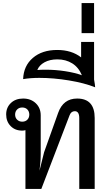

<svg xmlns="http://www.w3.org/2000/svg" viewBox="-20 -1225 704 1245"><path d="M594 -460V0H494V-459Q494 -504 465 -504Q441 -504 431 -477L248 0H145V-381Q135 -378 124 -378Q78 -378 49 -407.5Q20 -437 20 -483Q20 -528 50.5 -557Q81 -586 130 -586Q180 -586 212 -555.5Q244 -525 244 -477V-225Q244 -190 240.5 -157.5Q237 -125 236 -118L266 -238L357 -493Q390 -586 480 -586Q594 -586 594 -460ZM170 -482Q170 -502 157.5 -515Q145 -528 124 -528Q104 -528 91 -515Q78 -502 78 -482Q78 -462 91 -449Q104 -436 124 -436Q145 -436 157.5 -449Q170 -462 170 -482Z M597 -659Q527 -687 427 -703.5Q327 -720 235 -720Q178 -720 130 -712Q133 -798 193 -849.5Q253 -901 351 -901Q444 -901 506 -853V-953H590V-709Q596 -677 597 -659ZM511 -737Q490 -788 448.5 -814Q407 -840 352 -840Q303 -840 268.5 -821Q234 -802 222 -771Q239 -773 277 -773Q339 -773 401.5 -763.5Q464 -754 511 -737Z M509 -1205H590V-1010H509Z"/></svg>

Font: Sarabun Medium
Style: Regular
Weight: 500
Designer: Suppakit Chalermlarp | Katatrad Co.,Ltd.
Foundry: Cadson Demak Co.,Ltd.
Version: Version 1.000; ttfautohint (v1.6)